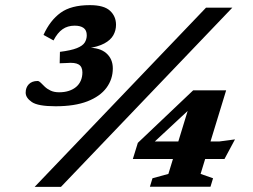

<svg xmlns="http://www.w3.org/2000/svg" viewBox="-20 -728 984 748"><path d="M115 0 782.5 -698H885L217.5 0ZM212.5 -481.5 213.5 -526Q257 -531.5 279.5 -540.5Q302 -549.5 310 -562.2Q318 -575 318 -590.5Q318 -610 305.8 -619Q293.5 -628 271 -628Q243.5 -628 223.8 -614.2Q204 -600.5 188.5 -570.5L149.5 -592Q175 -648.5 216 -678.2Q257 -708 330 -708Q385 -708 408.5 -686.2Q432 -664.5 432 -631.5Q432 -609.5 421.5 -590.8Q411 -572 386.5 -558.8Q362 -545.5 320.5 -539.5L321 -542Q368.5 -543 394 -520.8Q419.5 -498.5 419.5 -461.5Q419.5 -419.5 394.8 -386Q370 -352.5 320.5 -333.2Q271 -314 196.5 -314Q128 -314 104 -330.5Q80 -347 80 -367Q80 -387 92.2 -399.8Q104.5 -412.5 126.5 -412.5Q132 -412.5 138.5 -406Q145 -399.5 154.2 -390.5Q163.5 -381.5 177.2 -375Q191 -368.5 210.5 -368.5Q231.5 -368.5 248.2 -374Q265 -379.5 276.8 -389.5Q288.5 -399.5 294.8 -414Q301 -428.5 301 -446Q301 -468 286.5 -476.8Q272 -485.5 239.5 -482.5ZM726 -344.5 757 -338.5 550.5 -146.5 546.5 -177H835.5L895.5 -185L854.5 -108.5H497.5L517 -171.5L732.5 -376H861L761.5 -50.5L810 -33.5L800 -0.5H564L574 -33.5L636 -50.5Z"/></svg>

Font: Newsreader 9pt
Style: Bold Italic
Weight: 700
Italic angle: -17°
Designer: Hugues Gentile
Foundry: Production Type
Version: Version 1.003